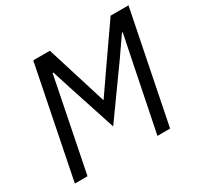

<svg xmlns="http://www.w3.org/2000/svg" viewBox="-149 -875 1083 1051"><g transform="rotate(-30 392.0 -349.0)"><path d="M561 0 656 -469 680 -586H675L594 -469L377 -166L278 -469L241 -585H236L213 -469L119 0H39L179 -698H284L366 -435L402 -319H405L485 -435L668 -698H781L641 0Z"/></g></svg>

Font: IBM Plex Sans Var
Style: Italic
Weight: 400
Italic angle: -11.31°
Designer: Mike Abbink, Paul van der Laan, Pieter van Rosmalen
Foundry: Bold Monday
Version: Version 1.001